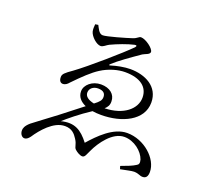

<svg xmlns="http://www.w3.org/2000/svg" viewBox="-134 -932 1269 1156"><g transform="rotate(20 500.0 -354.0)"><path d="M391 -337C391 -364 415 -382 444 -382C481 -382 492 -365 492 -344C492 -323 481 -311 451 -288C413 -296 391 -312 391 -337ZM295 -739C293 -723 293 -704 296 -692C304 -663 343 -627 370 -627C386 -627 402 -645 417 -652C459 -672 519 -695 560 -704C574 -707 577 -701 568 -691C516 -638 344 -488 267 -432C221 -400 209 -389 209 -370C209 -343 222 -335 234 -335C251 -335 263 -346 272 -357C326 -413 373 -458 413 -483C461 -514 519 -530 564 -530C663 -530 714 -488 714 -421C714 -348 641 -286 521 -283C537 -297 547 -312 546 -336C546 -381 509 -411 453 -411C398 -411 353 -373 353 -331C353 -295 376 -271 410 -256C369 -224 325 -190 274 -150C224 -112 156 -62 132 -43C103 -18 99 0 99 12C99 36 114 52 128 52C145 52 155 39 163 29C180 3 204 -28 234 -55C264 -81 297 -101 335 -101C379 -101 400 -77 417 -50C438 -18 430 -3 445 11C458 23 479 35 493 35C510 35 514 15 528 -13C555 -72 618 -162 693 -162C757 -162 814 -114 830 -67C836 -45 832 -35 818 -28C800 -16 767 -3 728 11L734 30C773 23 802 15 820 15C851 16 857 27 877 27C899 27 909 12 909 -16C909 -100 811 -190 701 -190C612 -190 532 -106 480 -47C430 -112 383 -141 300 -120C329 -146 391 -198 459 -242C477 -239 496 -238 515 -238C647 -238 774 -296 774 -411C774 -514 682 -558 587 -558C549 -558 500 -548 469 -538C457 -533 454 -538 464 -546C497 -577 561 -622 623 -665C639 -675 668 -680 668 -697C668 -719 612 -760 582 -760C568 -760 564 -746 535 -737C499 -725 386 -692 360 -692C335 -692 323 -726 314 -742Z"/></g></svg>

Font: Source Han Serif
Style: Regular
Weight: 400
Designer: Ryoko NISHIZUKA 西塚涼子 (kana & ideographs); Frank Grießhammer (Latin, Greek & Cyrillic); Wenlong ZHANG 张文龙 (bopomofo); San
Foundry: Adobe Systems Incorporated
Version: Version 1.001;PS 1.001;hotconv 16.6.54;makeotf.lib2.5.65590